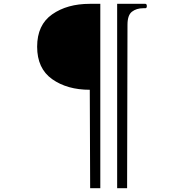

<svg xmlns="http://www.w3.org/2000/svg" viewBox="-20 -863 959 1003"><path d="M449 -394Q331 -394 252.5 -449.5Q174 -505 174 -619Q174 -733 252.5 -788Q331 -843 449 -843H504V120H451ZM592 120V-843H739Q747 -843 747 -831Q747 -820 739 -820H728Q693 -820 669.5 -802Q646 -784 646 -734L644 120Z"/></svg>

Font: Shippori Mincho ExtraBold
Style: Regular
Weight: 800
Designer: FONTDASU
Foundry: FONTDASU / Google Inc. / but / Adobe
Version: Version 3.110; ttfautohint (v1.8.3)